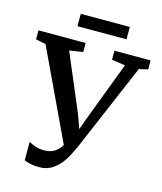

<svg xmlns="http://www.w3.org/2000/svg" viewBox="-147 -993 928 1102"><g transform="rotate(15 317.0 -442.0)"><path d="M191.5 14.5Q159.5 14.5 138.5 9.5Q117.5 4.5 101.5 -2V-113Q115 -103 140 -94.5Q165 -86 191 -86Q220.5 -86 242.5 -95.5Q264.5 -105 281 -124.8Q297.5 -144.5 310.5 -174.5L309.5 -115L44 -677.5L-15.5 -689.5V-743H265V-689.5L184.5 -677L328 -338L377.5 -201L337.5 -201.5L387.5 -339L516 -677.5L436 -689.5V-743H651V-689.5L598 -677L375.5 -155Q365.5 -133 350.5 -103.8Q335.5 -74.5 313.8 -47.8Q292 -21 262 -3.2Q232 14.5 191.5 14.5ZM486 -897.5V-824H194.5V-897.5Z"/></g></svg>

Font: Merriweather 24pt SemiBold
Style: Regular
Weight: 600
Designer: Eben Sorkin
Foundry: Eben Sorkin
Version: Version 2.100